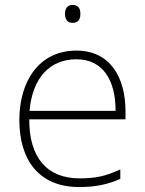

<svg xmlns="http://www.w3.org/2000/svg" viewBox="-20 -744 585 774"><path d="M272 -724C251 -724 242 -709 242 -688C242 -667 251 -652 272 -652C297 -652 304 -667 304 -688C304 -709 297 -724 272 -724ZM288 -540C136 -540 58 -415 58 -260C58 -100 136 10 299 10C365 10 413 0 465 -23V-61C404 -33 365 -25 300 -25C169 -25 97 -110 98 -263H486V-294C486 -434 423 -540 288 -540ZM288 -505C395 -505 446 -421 446 -297H99C111 -432 182 -505 288 -505Z"/></svg>

Font: Noto Sans Meetei Mayek ExtraLight
Style: Regular
Weight: 200
Designer: Monotype Design Team and Neelakash Kshetrimayum
Foundry: Monotype Imaging Inc.
Version: Version 2.002